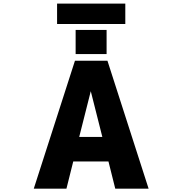

<svg xmlns="http://www.w3.org/2000/svg" viewBox="-20 -1081 1040 1102"><path d="M400.4 -154.3 361.3 2H173.8L410.2 -732.4H596.7L833 2H641.6L602.5 -154.3ZM434.6 -294.9H567.4L501 -557.6ZM307.6 -943.4V-1060.5H699.2V-943.4ZM414.1 -770.5V-909.2H591.8V-770.5Z"/></svg>

Font: GenEi Gothic M Heavy
Style: Regular
Weight: 800
Designer: o_tamon (Modified); [Source Han Sans]
Ryoko NISHIZUKA  (kana & ideographs); Paul D. Hunt (Latin, Greek & Cyrillic); Wenl
Version: Version 1.1a;Original Version 1.004